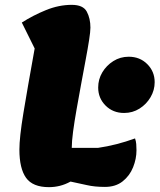

<svg xmlns="http://www.w3.org/2000/svg" viewBox="-20 -746 658 792"><path d="M182 26Q115 26 87.5 -12.5Q60 -51 60 -129Q60 -179 76.5 -279.5Q93 -380 123 -546L70 -653Q117 -683 170 -704.5Q223 -726 276 -726Q323 -726 338 -698Q353 -670 353 -632Q353 -616 347.5 -580.5Q342 -545 333 -497.5Q324 -450 314.5 -398Q305 -346 296 -295.5Q287 -245 281.5 -203.5Q276 -162 276 -136H384Q460 -147 537 -175Q541 -164 542 -152Q543 -140 543 -126Q543 -91 529 -56Q515 -21 486 2Q457 25 413 25Q370 25 338 17.5Q306 10 271 3Q249 15 227 20.5Q205 26 182 26ZM492 -280Q446 -280 415.5 -310.5Q385 -341 385 -385Q385 -419 402 -447.5Q419 -476 447.5 -494Q476 -512 511 -512Q557 -512 587.5 -481.5Q618 -451 618 -407Q618 -374 601 -345Q584 -316 555.5 -298Q527 -280 492 -280Z"/></svg>

Font: Lemon
Style: Regular
Weight: 400
Designer: Eduardo Rodriguez Tunni
Foundry: Eduardo Rodriguez Tunni
Version: Version 1.003; ttfautohint (v1.8.4.7-5d5b);gftools[0.9.24]